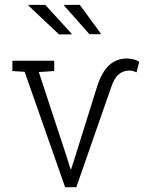

<svg xmlns="http://www.w3.org/2000/svg" viewBox="-20 -782 618 802"><path d="M252 0 83 -481.9 31.7 -485.4V-528.3H206.5V-485.4L142.1 -481L256.8 -132.3L274.4 -76.2L277.3 -75.7L295.4 -132.3L386.2 -422.4Q406.2 -483.4 436.8 -510.5Q467.3 -537.6 509.8 -537.6Q524.9 -537.6 537.8 -534.2Q550.8 -530.8 561.5 -524.4L550.3 -480Q545.4 -482.4 537.4 -484.9Q529.3 -487.3 519.5 -487.3Q495.1 -487.3 475.8 -471.4Q456.5 -455.6 442.4 -412.1L298.8 0ZM278.3 -638.2 279.3 -641.1 169 -761.7H99.6L98.7 -758.8L226.6 -638.2ZM399.9 -639.2 401.9 -640.6 313.5 -761.7H249L247.6 -758.8L353.5 -639.2Z"/></svg>

Font: Roboto Slab LO Light
Style: Regular
Weight: 300
Designer: Google
Version: Version 2.000